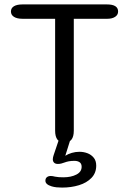

<svg xmlns="http://www.w3.org/2000/svg" viewBox="-20 -639 584 869"><path d="M464 -619Q514.5 -619 514.5 -587Q514.5 -571.5 501 -562.8Q487.5 -554 466 -554H314V-47.5Q314 6.5 271.5 6.5Q229.5 6.5 229.5 -47.5V-554H82Q57 -554 43.2 -562.8Q29.5 -571.5 29.5 -587Q29.5 -602.5 43.2 -610.8Q57 -619 82 -619ZM261 210Q248 210 236 208.8Q224 207.5 214 204.5Q185.5 196 185.5 179Q185.5 168.5 192.2 163Q199 157.5 209.5 157.5Q218 157.5 229 160.5Q236 162 246.2 162.8Q256.5 163.5 266.5 163.5Q301.5 163.5 325.5 151.2Q349.5 139 349.5 116Q349.5 101.5 340.2 95.2Q331 89 317 89Q302.5 89 291.8 91Q281 93 272 96.5Q264.5 99.5 257.2 101.2Q250 103 242 103Q230.5 103 224.8 97.2Q219 91.5 219 81.5Q219 77.5 220.2 72.2Q221.5 67 223 62.5L249 -14.5Q255.5 -32.5 279 -32.5Q288.5 -32.5 294.5 -28Q300.5 -23.5 300.5 -13.5L275.5 66Q288 58 304.8 53Q321.5 48 339.5 48Q358.5 48 375.8 54.5Q393 61 404.2 74.8Q415.5 88.5 415.5 110.5Q415.5 144 394 166.2Q372.5 188.5 337.5 199.2Q302.5 210 261 210Z"/></svg>

Font: Sono
Style: Regular
Weight: 400
Designer: Tyler Finck
Foundry: Tyler Finck
Version: Version 2.112